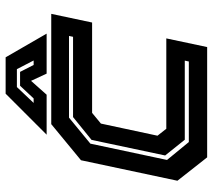

<svg xmlns="http://www.w3.org/2000/svg" viewBox="-56 -682 738 665"><g transform="rotate(-90 312.5 -349.0)"><path d="M100.5 0 19.5 -103 90.5 -437 215.5 -540H597.5L567.5 -398.5H254.5L217.5 -368L175.5 -172L199.5 -141.5H512.5L482.5 0ZM153.5 -63.5H432.5L435.5 -77.5H161.5L107 -145.5L161 -400.5L240 -464.5H518L521 -478.5H238L148 -404.5L91.5 -139ZM321 -698H447L529 -556H390.5L365.5 -610L317.5 -556H179ZM344 -659 289 -601H304.5L348.5 -648H396.5L420.5 -601H436L406 -659Z"/></g></svg>

Font: Tourney Thin
Style: Italic
Weight: 100
Italic angle: -12°
Designer: Tyler Finck
Foundry: Etcetera Type Co
Version: Version 1.015